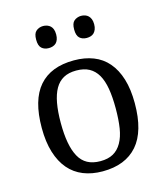

<svg xmlns="http://www.w3.org/2000/svg" viewBox="-108 -789 763 882"><g transform="rotate(-15 273.5 -348.0)"><path d="M494.6 -254.9Q494.6 -121.1 437.5 -55.7Q380.4 9.8 272 9.8Q220.7 9.8 180.2 -6.6Q139.6 -22.9 111.3 -55.9Q83 -88.9 67.6 -138.7Q52.2 -188.5 52.2 -254.9Q52.2 -387.7 108.6 -452.4Q165 -517.1 274.9 -517.1Q326.2 -517.1 366.9 -501.2Q407.7 -485.4 436 -452.4Q464.4 -419.4 479.5 -370.1Q494.6 -320.8 494.6 -254.9ZM142.6 -254.9Q142.6 -201.2 149.9 -160.9Q157.2 -120.6 172.4 -93Q187.5 -65.4 212.6 -51.8Q237.8 -38.1 273.9 -38.1Q310.5 -38.1 335 -51.8Q359.4 -65.4 375.2 -93Q391.1 -120.6 397.5 -160.9Q403.8 -201.2 403.8 -254.9Q403.8 -308.6 397 -348.6Q390.1 -388.7 374.8 -415.3Q359.4 -441.9 334.5 -455.6Q309.6 -469.2 272.9 -469.2Q236.8 -469.2 212.2 -455.6Q187.5 -441.9 172.4 -415.3Q157.2 -388.7 149.9 -348.6Q142.6 -308.6 142.6 -254.9ZM132.3 -653.3Q132.3 -668.5 135.5 -678.2Q138.7 -688 145.3 -693.8Q151.9 -699.7 160.6 -702.9Q169.4 -706.1 179.2 -706.1Q189 -706.1 198 -702.9Q207 -699.7 213.4 -693.8Q219.7 -688 223.6 -678.2Q227.5 -668.5 227.5 -653.3Q227.5 -639.2 223.6 -628.9Q219.7 -618.7 213.4 -612.8Q207 -606.9 198 -604Q189 -601.1 179.2 -601.1Q158.2 -601.1 145.3 -612.8Q132.3 -624.5 132.3 -653.3ZM313 -653.3Q313 -668.5 316.2 -678.2Q319.3 -688 325.9 -693.8Q332.5 -699.7 341.6 -702.9Q350.6 -706.1 359.4 -706.1Q370.1 -706.1 378.9 -702.9Q387.7 -699.7 393.8 -693.8Q399.9 -688 404.1 -678.2Q408.2 -668.5 408.2 -653.3Q408.2 -639.2 404.1 -628.9Q399.9 -618.7 393.8 -612.8Q387.7 -606.9 378.9 -604Q370.1 -601.1 359.4 -601.1Q338.9 -601.1 325.9 -612.8Q313 -624.5 313 -653.3Z"/></g></svg>

Font: MUA Office
Style: Regular
Weight: 400
Designer: Khon Soe Zaw Thu
Foundry: Myanmar Unicode
Version: Version 2.10 June 24, 2017